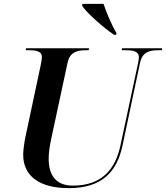

<svg xmlns="http://www.w3.org/2000/svg" viewBox="-20 -964 859 994"><path d="M570 -784H581L583 -793C559 -832 530 -901 516 -944H407L405 -934C432 -894 518 -819 570 -784ZM336 10C502 10 585 -68 615 -214L705 -639C717 -696 756 -704 800 -704H818L819 -714H612L610 -704H627C669 -704 699 -699 699 -668C699 -662 697 -648 695 -638L604 -213C577 -84 504 -3 357 -3C272 -3 232 -54 232 -142C232 -176 238 -211 246 -249L330 -640C342 -696 382 -704 426 -704H439L441 -714H115L113 -704H126C168 -704 197 -699 197 -668C197 -660 194 -642 191 -628L111 -252C106 -229 100 -184 100 -163C100 -53 184 10 336 10Z"/></svg>

Font: Noto Serif Display SemiBold
Style: Italic
Weight: 600
Italic angle: -12°
Designer: Monotype Design Team
Foundry: Monotype Imaging Inc.
Version: Version 2.009